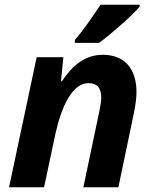

<svg xmlns="http://www.w3.org/2000/svg" viewBox="-20 -786 644 806"><path d="M165 0 213 -226C239 -342 284 -437 352 -437C387 -437 405 -417 405 -377C405 -362 402 -342 397 -319L330 0H477L542 -311C549 -346 553 -375 553 -399C553 -495 505 -556 412 -556C336 -556 283 -510 240 -445H236L246 -546H134L18 0ZM294 -618V-606H396C446 -643 537 -722 566 -758V-766H402C371 -719 327 -655 294 -618Z"/></svg>

Font: BC Sans
Style: Bold Italic
Weight: 700
Italic angle: -12°
Designer: Monotype Design Team
Province of B.C.
Foundry: Monotype Imaging Inc.
Version: Version 2.000;GOOG;noto-source:20170915:90ef993387c0